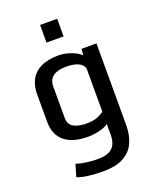

<svg xmlns="http://www.w3.org/2000/svg" viewBox="-169 -833 920 1135"><g transform="rotate(-20 291.0 -265.5)"><path d="M279.8 204.6Q229 204.6 187.7 199.2Q146.5 193.8 118.2 182.6L140.6 106.4Q167 115.2 204.1 120.4Q241.2 125.5 275.4 125.5Q338.9 125.5 367.2 98.4Q395.5 71.3 395.5 15.1V-52.2Q380.9 -40 357.7 -32.5Q334.5 -24.9 310.3 -21.5Q286.1 -18.1 267.6 -18.1Q169.9 -18.1 119.1 -60.8Q68.4 -103.5 68.4 -183.1V-359.4Q68.4 -409.2 88.6 -447.8Q108.9 -486.3 152.6 -508.3Q196.3 -530.3 265.6 -530.3Q293 -530.3 320.8 -522.7Q348.6 -515.1 370.8 -503.7Q393.1 -492.2 403.3 -479.5L407.2 -520H501V-6.3Q501 55.7 479.7 103.3Q458.5 150.9 410.2 177.7Q361.8 204.6 279.8 204.6ZM284.2 -94.7Q329.6 -94.7 356.7 -106.9Q383.8 -119.1 395.5 -128.4V-392.6Q395.5 -418.5 367.4 -435.3Q339.4 -452.1 283.7 -452.1Q232.4 -452.1 203.1 -431.9Q173.8 -411.6 173.8 -366.7V-171.9Q173.8 -127.9 205.3 -111.3Q236.8 -94.7 284.2 -94.7ZM225.1 -625.5V-736.3H332.5V-625.5Z"/></g></svg>

Font: Monda Medium
Style: Regular
Weight: 500
Designer: Vernon Adams
Foundry: Vernon Adams
Version: Version 2.200